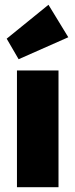

<svg xmlns="http://www.w3.org/2000/svg" viewBox="-20 -784 316 804"><path d="M51 0H225V-489H51ZM8 -622 58 -536 266 -628 183 -764Z"/></svg>

Font: MV Cash ExtraBold
Style: Regular
Weight: 800
Designer: Rodrigo Fuenzalida
Foundry: fragTYPE
Version: Version 1.100;Glyphs 3.1.2 (3151)